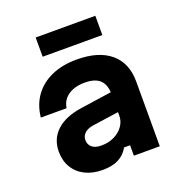

<svg xmlns="http://www.w3.org/2000/svg" viewBox="-148 -962 1047 1107"><g transform="rotate(-20 375.0 -409.0)"><path d="M502 -391V-269L328 -244Q296 -239 277.5 -222Q259 -205 259 -180Q259 -152 278.5 -135.5Q298 -119 336 -119Q380 -119 415 -136Q450 -153 470.5 -182Q491 -211 491 -246V-380Q491 -436 461 -464.5Q431 -493 368 -493Q326 -493 294.5 -480.5Q263 -468 244 -445.5Q225 -423 220 -390H62Q70 -466 109.5 -520.5Q149 -575 215.5 -604.5Q282 -634 369 -634Q504 -634 577 -572.5Q650 -511 650 -397V0H491V-64H454Q433 -25 394 -4.5Q355 16 295 16Q234 16 188 -7Q142 -30 117 -72Q92 -114 92 -169Q92 -247 145 -296.5Q198 -346 296 -361ZM192 -716V-834H558V-716Z"/></g></svg>

Font: Martian Mono SemiExpanded
Style: Bold
Weight: 700
Width: 6
Designer: Roman Shamin
Foundry: Evil Martians
Version: Version 1.000